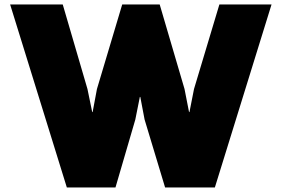

<svg xmlns="http://www.w3.org/2000/svg" viewBox="-20 -830 1247 850"><path d="M951.2 -810.1H1182.1L931.2 0H710.9L620.1 -300.8L601.1 -400.9H599.1L579.1 -300.8L491.2 0H275.9L24.9 -810.1H257.8L367.2 -436L388.2 -334H390.1L409.2 -436L521 -810.1H687L796.9 -436L816.9 -334H818.8L838.9 -436Z"/></svg>

Font: Sinkin Sans 900 X Black
Style: Regular
Weight: 950
Designer: Keith Bates
Foundry: K-Type
Version: Sinkin Sans (version 1.0)  by Keith Bates   •   © 2014   www